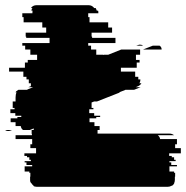

<svg xmlns="http://www.w3.org/2000/svg" viewBox="-54 -720 717 740"><path d="M643 -129H598V-119H608V-114H617V-104H623V-99H599V-94H606V-84H628V-79H599V-59H617V-54H621V-39H620V-27Q620 -25 619.5 -23Q619 -21 619 -19Q619 -18 617 -14H618Q614 -7 609 -4H606Q601 0 592 0H88Q79 0 74 -4H76Q71 -7 67 -14H66L63 -19Q62 -22 62 -27V-39H63V-54H59V-59H41V-79H70V-84H48V-94H41V-99H65V-104H59V-114H50V-119H40V-129H85V-149H63V-164H70V-184H6V-199H69V-204H68V-219H76V-225L61 -219H35Q28 -223 26 -234H6V-249H-13V-264H13V-269H28V-274H5V-284H-14V-299H2V-304H-5V-329H6V-344Q6 -357 10 -364H6Q8 -369 17 -374H50L56 -377L74 -384H55L65 -388V-399H57V-414H48V-424H36V-444H-19V-459H42V-479H53V-489H89V-509H63V-529H43V-544H32V-554H137V-574H47V-579H45V-594H124V-614H109V-634H37V-654H32V-669H71V-673Q71 -677 72 -679H67Q67 -683 71 -689H65Q73 -700 87 -700H287Q301 -700 309 -689H315Q317 -685 319 -679H324Q325 -677 325 -673V-669H286V-654H291V-634H363V-614H378V-594H299V-579H301V-574H391V-554H286V-544H297V-529H317V-509H343V-508L346 -509H363L413 -529H486V-509H470V-489H484V-479H473V-459H412V-444H467V-424H479V-414H487Q487 -404 483 -399H491Q487 -391 474 -386L469 -384H488L463 -374H430L405 -364H409L320 -329H309L299 -325V-304H306V-299H290V-284H309V-274H332V-269H317V-264H291V-249H310V-234H330V-219H322V-205H599Q604 -205 607 -204Q611 -203 617 -199H554Q562 -193 563 -184H628V-164H621V-149H643ZM485 -548Q493 -548 497 -544H471L474 -545Q482 -548 485 -548ZM569 -529H497L535 -544H561Q569 -539 569 -529ZM-21 -215Q-30 -215 -34 -219H-8L-10 -218Q-17 -215 -21 -215Z"/></svg>

Font: Rubik Glitch
Style: Regular
Weight: 400
Designer: Hubert and Fischer, NaN
Foundry: Hubert and Fischer, NaN
Version: Version 2.200